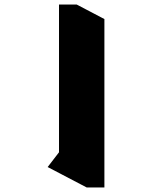

<svg xmlns="http://www.w3.org/2000/svg" viewBox="-20 -816 720 846"><path d="M440 10H362L190 -80L240 -145V-796H318L440 -732Z"/></svg>

Font: Inknut Antiqua Black
Style: Regular
Weight: 900
Designer: Claus Eggers Sørensen
Foundry: Claus Eggers Sørensen
Version: Version 1.003; ttfautohint (v1.8.2) -l 8 -r 50 -G 200 -x 14 